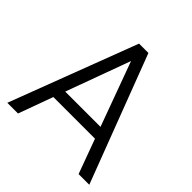

<svg xmlns="http://www.w3.org/2000/svg" viewBox="-186 -861 1011 1011"><g transform="rotate(45 319.5 -355.5)"><path d="M545.4 0 474.6 -192.9H164.6L94.2 0H14.6L284.7 -710.9H354.5L625 0ZM188.5 -257.3H451.2L319.8 -616.2Z"/></g></svg>

Font: Vazirmatn UI FD Light
Style: Regular
Weight: 300
Designer: Saber Rastikerdar
Foundry: Saber Rastikerdar
Version: Version 33.003